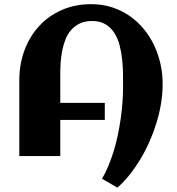

<svg xmlns="http://www.w3.org/2000/svg" viewBox="-20 -738 835 908"><path d="M749 -336.4V-327.1Q748 -286.1 740.5 -242.2Q732.9 -198.2 719.2 -154.3Q705.6 -110.4 686.5 -67.4Q667.5 -24.4 643.8 14.9Q620.1 54.2 592.8 88.6Q565.4 123 535.2 149.4L462.4 107.4Q479.5 78.6 493.4 44.7Q507.3 10.7 518.6 -26.4Q529.8 -63.5 537.8 -102.5Q545.9 -141.6 551.3 -180.2Q556.6 -218.8 559.3 -256.1Q562 -293.5 562 -327.1Q562 -353.5 561.8 -387Q561.5 -420.4 557.9 -455.1Q554.2 -489.7 545.9 -522.7Q537.6 -555.7 521.2 -581.5Q504.9 -607.4 479.2 -623Q453.6 -638.7 415.5 -638.7Q381.8 -638.7 357.7 -627.2Q333.5 -615.7 316.7 -596.4Q299.8 -577.1 289.8 -551.8Q279.8 -526.4 274.2 -498.3Q268.6 -470.2 266.8 -441.7Q265.1 -413.1 265.1 -387.7V-251.5H475.6V-170.9H265.1V0H71.3V-357.4Q71.3 -434.1 95.7 -500Q120.1 -565.9 164.8 -614.5Q209.5 -663.1 272.2 -690.7Q335 -718.3 412.1 -718.3Q464.4 -718.3 510 -703.4Q555.7 -688.5 593.3 -662.4Q630.9 -636.2 660.4 -600.3Q689.9 -564.5 709.7 -522Q729.5 -479.5 739.7 -432.1Q750 -384.8 749 -336.4Z"/></svg>

Font: Aclonica
Style: Regular
Weight: 400
Version: Version 1.001